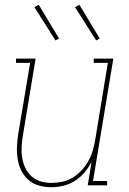

<svg xmlns="http://www.w3.org/2000/svg" viewBox="-20 -775 540 803"><path d="M194 8Q168 8 143 1Q118 -6 99.5 -22Q81 -38 69.5 -61Q58 -84 54 -109Q50 -134 51 -160.5Q52 -187 56 -213L106 -512H47V-530H129L76 -210Q72 -187 70.5 -163Q69 -139 72.5 -116.5Q76 -94 85.5 -73.5Q95 -53 111.5 -38Q128 -23 150 -16.5Q172 -10 196 -10Q218 -10 241 -15Q264 -20 284.5 -32.5Q305 -45 321.5 -63Q338 -81 349.5 -101.5Q361 -122 367.5 -144Q374 -166 378 -189L431 -512H372V-530H454L369 -18H428V0H347L363 -98Q351 -75 333.5 -54Q316 -33 293 -18.5Q270 -4 244.5 2Q219 8 194 8ZM382 -606 294 -745 312 -755 397 -614ZM212 -606 124 -745 142 -755 227 -614Z"/></svg>

Font: Iosevka Slab Thin Oblique
Style: Regular
Weight: 100
Italic angle: -9°
Monospace: yes
Designer: Belleve Invis
Foundry: Belleve Invis
Version: Version 11.1.0; ttfautohint (v1.8.3)